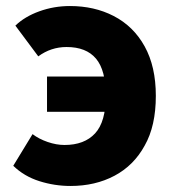

<svg xmlns="http://www.w3.org/2000/svg" viewBox="-20 -603 577 637"><path d="M24 -53 88 -158Q109 -142 138 -132Q167 -122 194 -122Q260 -122 295.5 -160.5Q331 -199 331 -285Q331 -370 298.5 -408.5Q266 -447 201 -447Q149 -447 107 -416L31 -518Q62 -548 110.5 -565.5Q159 -583 212 -583Q293 -583 357 -550Q423 -516 460 -449Q497 -382 497 -285Q497 -185 460 -120Q424 -54 360 -20Q296 14 214 14Q161 14 110.5 -2Q60 -18 24 -53ZM136 -349H428V-232H136Z"/></svg>

Font: Merged Yaku Han JP Black
Style: Regular
Weight: 900
Designer: Ryoko NISHIZUKA 西塚涼子 (kana, bopomofo & ideographs); Paul D. Hunt (Latin, Greek & Cyrillic); Sandoll Communications 산돌커뮤니
Foundry: Adobe
Version: Version 2.004